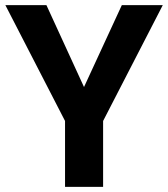

<svg xmlns="http://www.w3.org/2000/svg" viewBox="-20 -731 658 751"><path d="M308.6 -390.6 456.5 -710.9H616.7L383.3 -257.8V0H234.4V-257.8L1 -710.9H161.6Z"/></svg>

Font: MAUL Bold
Style: Bold
Weight: 700
Designer: MAUL
Version: Version 1.0; 2020; ttfautohint (v1.8.3)